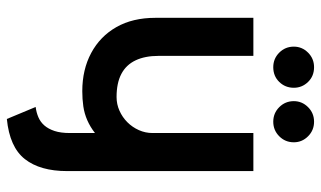

<svg xmlns="http://www.w3.org/2000/svg" viewBox="-208 -709 936 560"><g transform="rotate(90 260.0 -429.0)"><path d="M176 -877Q151 -877 133.5 -859.5Q116 -842 116 -818Q116 -793 133.5 -775.5Q151 -758 176 -758Q202 -758 219 -775.5Q236 -793 236 -818Q236 -842 219 -859.5Q202 -877 176 -877ZM335 -877Q310 -877 292.5 -859.5Q275 -842 275 -818Q275 -793 292.5 -775.5Q310 -758 335 -758Q360 -758 377.5 -775.5Q395 -793 395 -818Q395 -842 377.5 -859.5Q360 -877 335 -877ZM479 -157V-700H368V-406Q368 -385 359.5 -366Q351 -347 336.5 -332.5Q322 -318 303 -309.5Q284 -301 263 -301Q222 -301 195.5 -315Q169 -329 156 -356.5Q143 -384 143 -423V-700H32V-414Q32 -348 59 -300.5Q86 -253 134.5 -227Q183 -201 246 -201Q269 -201 290 -204Q311 -207 330.5 -215.5Q350 -224 368 -238V-165Q368 -138 362 -120Q356 -102 346 -90.5Q336 -79 322 -73Q308 -67 292 -65L327 19Q409 11 444 -33.5Q479 -78 479 -157Z"/></g></svg>

Font: Advent Pro
Style: Regular
Weight: 400
Designer: VivaRado, Andreas Kalpakidis
Foundry: VivaRado, Andreas Kalpakidis
Version: Version 3.000